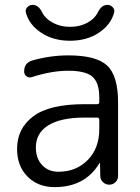

<svg xmlns="http://www.w3.org/2000/svg" viewBox="-20 -757 574 787"><path d="M327 -275Q228 -275 177.5 -243Q127 -211 127 -153Q127 -108 152.5 -80.5Q178 -53 220 -53Q292 -53 339.5 -101Q387 -149 387 -228V-266Q387 -275 378 -275ZM204 10Q136 10 93 -33Q50 -76 50 -147Q50 -230 116 -280Q182 -330 327 -330H378Q387 -330 387 -338V-357Q387 -418 359 -442.5Q331 -467 260 -467Q191 -467 111 -441Q99 -437 89 -444Q79 -451 79 -464Q79 -499 112 -509Q186 -530 260 -530Q375 -530 419.5 -488Q464 -446 464 -337V-36Q464 -21 453.5 -10.5Q443 0 428 0Q413 0 402 -10.5Q391 -21 391 -36L390 -88Q390 -89 389 -89Q387 -89 387 -87Q328 10 204 10ZM420 -737Q433 -737 442 -727.5Q451 -718 448 -706Q435 -656 385.5 -623Q336 -590 267 -590Q198 -590 148.5 -623Q99 -656 86 -706Q83 -718 92 -727.5Q101 -737 114 -737Q138 -737 153 -706Q166 -680 197 -663.5Q228 -647 267 -647Q307 -647 337.5 -663.5Q368 -680 381 -706Q396 -737 420 -737Z"/></svg>

Font: Rounded Mplus 1c
Style: Regular
Weight: 400
Version: Version 1.059.20150529